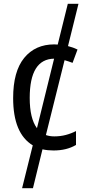

<svg xmlns="http://www.w3.org/2000/svg" viewBox="-20 -780 454 1008"><path d="M136 -266Q136 -470 264 -472L174 -107Q136 -158 136 -266ZM261 10Q330 10 379 -19V-92Q354 -79 325.5 -71.5Q297 -64 265 -64Q241 -64 221 -71L319 -464Q340 -458 361 -450L387 -520Q365 -531 337 -538L392 -760H336L283 -546Q274 -547 265 -547Q165 -547 107 -476Q49 -405 49 -265Q49 -79 152 -17L96 208H153L203 4Q230 10 261 10Z"/></svg>

Font: Noto Sans UI SemiCondensed
Style: Regular
Weight: 400
Width: 4
Designer: Monotype Design Team
Foundry: Monotype Imaging Inc.
Version: 1.001